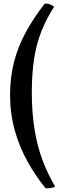

<svg xmlns="http://www.w3.org/2000/svg" viewBox="-20 -761 363 1052"><path d="M225.1 -741.2Q241.2 -742.2 253.2 -737.5Q265.1 -732.9 276.4 -724.1Q233.4 -657.2 206.3 -588.1Q179.2 -519 166.7 -438Q154.3 -356.9 154.3 -253.9Q154.3 -145 169.2 -52.5Q184.1 40 213.1 116.9Q242.2 193.8 282.2 261.2Q272 267.1 258.5 269Q245.1 271 230 271Q176.3 205.1 131.6 125.5Q86.9 45.9 61 -46.1Q35.2 -138.2 35.2 -240.2Q35.2 -337.9 57.1 -422.4Q79.1 -506.8 121.6 -585Q164.1 -663.1 225.1 -741.2Z"/></svg>

Font: Ekush
Style: Regular
Weight: 400
Designer: Jayed Ahsan Saad & S M Khalid Hossain
Foundry: Codepotro
Version: Codepotro Ekush; Version 0.600